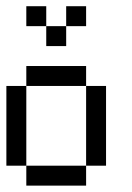

<svg xmlns="http://www.w3.org/2000/svg" viewBox="-20 -582 415 602"><path d="M62.5 -312.5V-375H125V-312.5ZM125 -312.5V-375H187.5V-312.5ZM187.5 -312.5V-375H250V-312.5ZM250 -250V-312.5H312.5V-250ZM250 -187.5V-250H312.5V-187.5ZM250 -125V-187.5H312.5V-125ZM250 -62.5V-125H312.5V-62.5ZM187.5 0V-62.5H250V0ZM125 0V-62.5H187.5V0ZM62.5 0V-62.5H125V0ZM0 -62.5V-125H62.5V-62.5ZM0 -125V-187.5H62.5V-125ZM0 -187.5V-250H62.5V-187.5ZM0 -250V-312.5H62.5V-250ZM62.5 -500V-562.5H125V-500ZM125 -437.5V-500H187.5V-437.5ZM187.5 -500V-562.5H250V-500Z"/></svg>

Font: AprilSans
Style: Regular
Weight: 400
Designer: typesprite
Version: Version 1.001;PS 001.001;hotconv 1.0.88;makeotf.lib2.5.64775